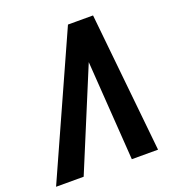

<svg xmlns="http://www.w3.org/2000/svg" viewBox="-168 -816 847 920"><g transform="rotate(-20 255.0 -355.5)"><path d="M341.3 -576.2 102.1 0H-38.6L280.8 -710.9H372.6ZM347.7 0 307.1 -591.8 321.3 -710.9H408.7L481.4 0Z"/></g></svg>

Font: Roboto Condensed SemiBold
Style: Italic
Weight: 600
Italic angle: -12°
Designer: Christian Robertson
Foundry: Google
Version: Version 3.008; 2023